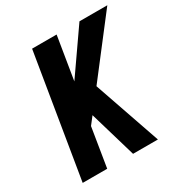

<svg xmlns="http://www.w3.org/2000/svg" viewBox="-170 -866 952 997"><g transform="rotate(-30 306.0 -367.5)"><path d="M342 0 260 -279 225 -234 187 0H40L161 -735H308L266 -478L445 -735H612L353 -399L491 0Z"/></g></svg>

Font: Iosevka Heavy Extended
Style: Italic
Weight: 900
Width: 7
Italic angle: -9°
Monospace: yes
Designer: Belleve Invis
Foundry: Belleve Invis
Version: Version 32.5.0; ttfautohint (v1.8.4)